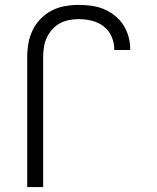

<svg xmlns="http://www.w3.org/2000/svg" viewBox="-20 -763 640 783"><path d="M91 0V-530Q91 -559 96 -587Q101 -615 113.5 -640.5Q126 -666 146 -686.5Q166 -707 191 -720Q216 -733 244.5 -738Q273 -743 301 -743Q327 -743 353 -739.5Q379 -736 403 -726Q427 -716 448 -699.5Q469 -683 483 -661Q497 -639 504 -614Q511 -589 511 -563V-559H446V-562Q446 -589 435 -614Q424 -639 402.5 -655.5Q381 -672 354.5 -678.5Q328 -685 301 -685Q281 -685 261 -681Q241 -677 223.5 -667.5Q206 -658 192.5 -642.5Q179 -627 170.5 -608.5Q162 -590 159 -570Q156 -550 156 -530V0Z"/></svg>

Font: Iosevka Light Extended
Style: Regular
Weight: 300
Width: 7
Monospace: yes
Designer: Belleve Invis
Foundry: Belleve Invis
Version: Version 32.5.0; ttfautohint (v1.8.4)